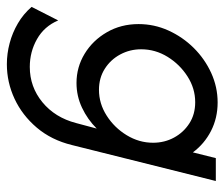

<svg xmlns="http://www.w3.org/2000/svg" viewBox="-84 -394 679 582"><g transform="rotate(90 256.0 -102.5)"><path d="M159 216.7Q127.1 216.7 95.5 208.3Q63.9 200 35.4 183.3Q6.9 166.7 -14.6 141.7L26.4 61.1Q44.4 103.5 83 125.3Q121.5 147.2 167.4 147.2Q227.8 147.2 274.3 109Q320.8 70.8 337.5 6.9L354.2 -55.6Q326.4 -27.8 291 -11.1Q255.6 5.6 216 5.6Q168.1 5.6 127.4 -19.1Q86.8 -43.8 62.2 -86.5Q37.5 -129.2 37.5 -182.6Q37.5 -229.9 56.9 -272.9Q76.4 -316 109.7 -349.7Q143.1 -383.3 185.8 -402.8Q228.5 -422.2 275 -422.2Q322.2 -422.2 361.5 -402.1Q400.7 -381.9 426.4 -347.2L443.8 -416.7H513.2L404.2 19.4Q388.9 81.9 351.4 126Q313.9 170.1 263.9 193.4Q213.9 216.7 159 216.7ZM236.8 -62.5Q278.5 -62.5 314.9 -85.8Q351.4 -109 374.3 -146.5Q397.2 -184 397.2 -226.4Q397.2 -261.1 381.6 -289.9Q366 -318.8 338.5 -336.5Q311.1 -354.2 274.3 -354.2Q232.6 -354.2 196.2 -330.9Q159.7 -307.6 136.8 -270.5Q113.9 -233.3 113.9 -190.3Q113.9 -156.2 129.5 -127.1Q145.1 -97.9 172.9 -80.2Q200.7 -62.5 236.8 -62.5Z"/></g></svg>

Font: Afacad
Style: Italic
Weight: 400
Italic angle: -14°
Designer: Kristian Moeller
Foundry: Dicotype
Version: Version 1.000